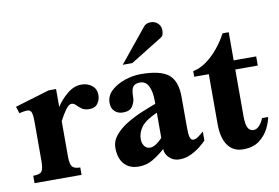

<svg xmlns="http://www.w3.org/2000/svg" viewBox="-72 -766 1306 899"><g transform="rotate(-10 581.5 -316.5)"><path d="M392.6 -355Q392.6 -332.5 379.9 -314.7Q367.2 -296.9 340.3 -296.9Q316.9 -296.9 303.7 -306.6Q290.5 -316.4 281.2 -326.2Q272 -335.9 260.7 -335.9Q248 -335.9 232.2 -314Q216.3 -292 202.1 -263.7V-97.2Q202.1 -59.1 212.2 -47.1Q222.2 -35.2 250 -35.2V0H26.4V-35.2Q57.6 -35.2 66.9 -46.9Q76.2 -58.6 76.2 -97.2V-281.2Q76.2 -316.4 71 -328.6Q65.9 -340.8 51.8 -340.8Q44.4 -340.8 32.5 -338.9Q20.5 -336.9 13.7 -334.5L2.9 -367.2L167 -416.5H202.1V-331.1Q222.2 -363.3 254.4 -389.9Q286.6 -416.5 322.3 -416.5Q351.1 -416.5 371.8 -400.1Q392.6 -383.8 392.6 -355Z M844.2 -101.6V-58.6Q836.4 -49.8 816.9 -33.7Q797.4 -17.6 770.8 -4.6Q744.1 8.3 714.8 8.3Q686.5 8.3 667 -10.3Q647.5 -28.8 647.5 -52.7Q618.7 -27.8 588.9 -9.8Q559.1 8.3 521.5 8.3Q477.1 8.3 452.4 -19.5Q427.7 -47.4 427.7 -96.2Q427.7 -129.4 450.4 -156.5Q473.1 -183.6 507.8 -204.6Q542.5 -225.6 580.1 -241.2Q617.7 -256.8 647.5 -267.6V-284.2Q647.5 -325.2 634.5 -351.8Q621.6 -378.4 593.8 -378.4Q570.8 -378.4 560.8 -365.5Q550.8 -352.5 550.8 -314.5Q550.8 -294.9 538.3 -274.4Q525.9 -253.9 492.2 -253.9Q468.3 -253.9 452.9 -268.6Q437.5 -283.2 437.5 -308.6Q437.5 -343.3 464.4 -367.4Q491.2 -391.6 529.8 -404.1Q568.4 -416.5 603 -416.5Q697.3 -416.5 735.8 -385.3Q774.4 -354 774.4 -278.3V-158.2Q774.4 -141.1 774.7 -122.8Q774.9 -104.5 776.9 -93.3Q778.3 -85 782.5 -78.1Q786.6 -71.3 796.4 -71.3Q806.2 -71.3 822 -83.3Q837.9 -95.2 844.2 -101.6ZM647.5 -105.5V-225.6Q591.3 -200.7 571.5 -173.6Q551.8 -146.5 551.8 -116.7Q551.8 -97.7 561.3 -83.7Q570.8 -69.8 588.4 -69.8Q602.5 -69.8 618.2 -80.3Q633.8 -90.8 647.5 -105.5ZM740.2 -601.6Q740.2 -591.3 737.3 -581.8Q734.4 -572.3 726.1 -567.9L574.7 -474.1H529.3L659.7 -634.3Q670.9 -647.5 692.9 -647.5Q712.9 -647.5 726.6 -634Q740.2 -620.6 740.2 -601.6Z M1128.4 -115.2H1157.2Q1153.8 -93.3 1138.9 -62.7Q1124 -32.2 1094.5 -9.3Q1064.9 13.7 1016.6 13.7Q969.2 13.7 943.8 -22.2Q918.5 -58.1 918.5 -123V-360.8H849.1V-387.7Q881.3 -393.6 912.1 -415.5Q942.9 -437.5 969.5 -469.7Q996.1 -502 1015.1 -538.1H1044.4V-404.3H1151.4V-360.8H1044.4V-139.6Q1044.4 -100.1 1053.2 -83.5Q1062 -66.9 1079.6 -66.9Q1094.2 -66.9 1106.9 -80.1Q1119.6 -93.3 1128.4 -115.2Z"/></g></svg>

Font: Scheherazade New
Style: Bold
Weight: 700
Designer: SIL International
Foundry: SIL International
Version: Version 4.000